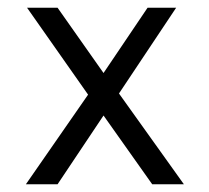

<svg xmlns="http://www.w3.org/2000/svg" viewBox="-20 -477 540 497"><path d="M47 0H129L248 -178L374 0H456L288 -235L436 -457H362L248 -288L129 -457H50L208 -232Z"/></svg>

Font: Inconsolata Thin
Style: Regular
Weight: 100
Monospace: yes
Designer: Raph Levien, Cyreal, Brenton Simpson
Foundry: Raph Levien, Cyreal, Google
Version: Version 3.100